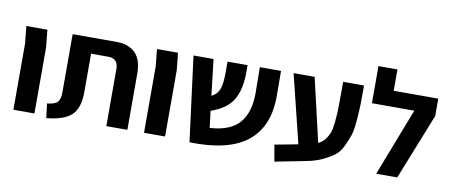

<svg xmlns="http://www.w3.org/2000/svg" viewBox="-67 -986 3034 1294"><g transform="rotate(10 1450.0 -339.0)"><path d="M61 0V-454L49 -571H193L205 -454V0Z M289 17 277 -81Q333 -87 350 -108Q367 -129 366 -182V-571H669Q749 -571 795 -525.5Q841 -480 841 -383V0H697V-390Q697 -463 629 -463H511V-201Q511 -89 459.5 -41.5Q408 6 289 17Z M955 0V-454L943 -571H1087L1099 -454V0Z M1793 -404Q1795 -193 1666.5 -88Q1538 17 1268 10L1193 -571H1330L1359 -324Q1399 -344 1413 -384Q1427 -424 1426 -504V-570H1563V-507Q1561 -397 1519 -328.5Q1477 -260 1371 -224L1385 -109Q1528 -118 1589 -191.5Q1650 -265 1649 -396L1647 -571H1792Z M2217 -571H2360Q2360 -483 2359 -439Q2358 -395 2352.5 -328.5Q2347 -262 2335.5 -228Q2324 -194 2303.5 -150Q2283 -106 2252 -82.5Q2221 -59 2175 -37Q2129 -15 2068 -3L1854 39L1834 -74L1993 -104L1878 -571H2022L2123 -136Q2151 -150 2169 -173.5Q2187 -197 2196.5 -223.5Q2206 -250 2210.5 -299Q2215 -348 2216 -389Q2217 -430 2217 -506Q2217 -548 2217 -571Z M2563 -571H2868V-452L2688 0H2544L2723 -463H2433V-717H2563Z"/></g></svg>

Font: Assistant
Style: Bold
Weight: 700
Designer: Hebrew By Ben Nathan, Latin by Paul Hunt
Version: Version 2.001;PS 002.001;hotconv 1.0.88;makeotf.lib2.5.64775